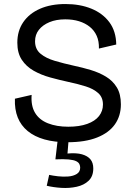

<svg xmlns="http://www.w3.org/2000/svg" viewBox="-20 -693 672 953"><path d="M315 13Q250 13 200.5 -1Q151 -15 117.5 -42.5Q84 -70 68 -110Q52 -150 54 -203L137 -222Q133 -168 154 -133Q175 -98 218 -81Q261 -64 319 -64Q374 -64 413 -78Q452 -92 471.5 -117Q491 -142 491 -174Q491 -210 467.5 -231Q444 -252 406 -264Q368 -276 321 -286Q275 -296 229.5 -308.5Q184 -321 147 -342Q110 -363 88 -396.5Q66 -430 66 -481Q66 -540 95.5 -583Q125 -626 178.5 -649.5Q232 -673 305 -673Q377 -673 433.5 -650Q490 -627 523 -582.5Q556 -538 557 -472L471 -452Q472 -488 460 -515Q448 -542 425.5 -560Q403 -578 372.5 -587.5Q342 -597 304 -597Q259 -597 225.5 -583Q192 -569 173 -545Q154 -521 154 -488Q154 -449 181 -426.5Q208 -404 252 -391Q296 -378 346 -367Q389 -358 430.5 -345.5Q472 -333 506 -312.5Q540 -292 560 -259Q580 -226 580 -175Q580 -118 550.5 -76Q521 -34 462 -10.5Q403 13 315 13ZM212 229 224 175Q242 179 268 182Q294 185 319 183Q344 181 361 170.5Q378 160 378 139Q378 130 374 121.5Q370 113 358 107Q346 101 321 98.5Q296 96 255 98L267 -4H321L315 69Q359 65 387 73Q415 81 429 98Q443 115 443 143Q443 182 420 204Q397 226 360.5 234Q324 242 284.5 239.5Q245 237 212 229Z"/></svg>

Font: Bricolage Grotesque 18pt
Style: Regular
Weight: 400
Version: Version 1.001;gftools[0.9.33.dev8+g029e19f]